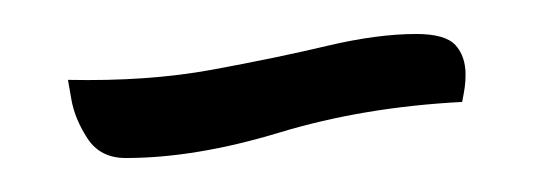

<svg xmlns="http://www.w3.org/2000/svg" viewBox="-20 -274 314 113"><path d="M20 -227Q67 -226 105 -233Q143 -240 172.5 -247Q202 -254 225 -254Q242 -254 248 -247.5Q254 -241 254 -230Q254 -226 253.5 -222.5Q253 -219 252 -214Q194 -211 144.5 -196Q95 -181 54 -181Q39 -181 31.5 -192.5Q24 -204 22 -215.5Q20 -227 20 -227Z"/></svg>

Font: Sedan
Style: Regular
Weight: 400
Designer: Sebastian Salazar
Foundry: Sebastian Salazar
Version: Version 1.100; ttfautohint (v1.8.4.7-5d5b)